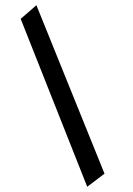

<svg xmlns="http://www.w3.org/2000/svg" viewBox="-20 -719 509 733"><path d="M59 -647 119 -699 379 -56 313 -6Z"/></svg>

Font: Ekushey Ghorautra
Style: Regular
Weight: 400
Designer: Al Mamun Sumon
Foundry: Al Mamun Sumon
Version: Version 1.0